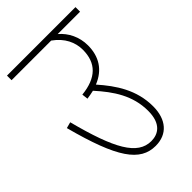

<svg xmlns="http://www.w3.org/2000/svg" viewBox="-191 -697 771 771"><g transform="rotate(-45 194.5 -311.0)"><path d="M0 -622V-596H225C270 -564 289 -522 289 -480C289 -405 247 -363 160 -354L163 -328C176 -330 189 -332 201 -335C257 -273 301 -208 301 -121C301 -48 263 -26 224 -26C146 -26 99 -110 47 -310L21 -303C81 -76 135 0 223 0C289 0 328 -45 328 -120C328 -213 281 -283 227 -344C287 -368 316 -415 316 -478C316 -526 295 -568 262 -596H389V-622Z"/></g></svg>

Font: Noto Sans Devanagari UI ExtraCondensed Thin
Style: Regular
Weight: 100
Width: 2
Designer: Jelle Bosma - Monotype Design Team
Foundry: Monotype Imaging Inc.
Version: Version 2.004